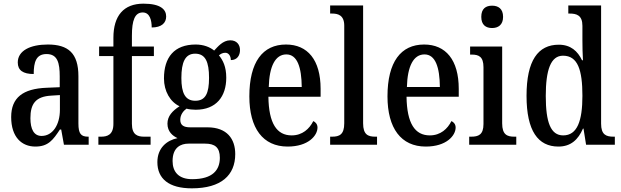

<svg xmlns="http://www.w3.org/2000/svg" viewBox="-20 -790 3391 1048"><path d="M173 10C244 10 270 -27 307 -83H314L329 0H464V-44H461C422 -44 408 -60 408 -116V-374C408 -500 352 -547 241 -547C146 -547 77 -514 77 -449C77 -406 106 -386 164 -386C164 -451 177 -495 234 -495C294 -495 306 -447 306 -373V-314L235 -311C105 -306 41 -257 41 -151C41 -41 99 10 173 10ZM207 -48C165 -48 146 -85 146 -145C146 -223 174 -263 259 -268L307 -271V-191C307 -108 267 -48 207 -48Z M517 0H802V-44H767C732 -44 700 -53 700 -114V-484H820V-536H700V-595C700 -679 716 -722 759 -722C798 -722 808 -679 808 -640C862 -640 887 -665 887 -700C887 -738 857 -770 763 -770C655 -770 599 -704 599 -584V-536H521V-484H599V-114C599 -53 564 -44 532 -44H517Z M1027 238C1188 238 1264 166 1264 51C1264 -31 1220 -95 1112 -95H1018C982 -95 964 -107 964 -136C964 -164 981 -185 998 -197C1010 -193 1034 -191 1048 -191C1161 -191 1215 -264 1215 -366C1215 -426 1197 -461 1175 -488C1185 -496 1195 -502 1210 -502C1228 -502 1240 -484 1240 -462C1275 -462 1290 -488 1290 -517C1290 -546 1272 -570 1237 -570C1196 -570 1168 -534 1149 -514C1126 -533 1091 -547 1048 -547C931 -547 875 -477 875 -362C875 -292 909 -234 960 -210C921 -185 894 -156 894 -115C894 -71 923 -48 949 -36C890 -24 839 18 839 95C839 185 901 238 1027 238ZM1046 -240C991 -240 970 -282 970 -364C970 -451 991 -497 1045 -497C1101 -497 1121 -453 1121 -365C1121 -281 1102 -240 1046 -240ZM1029 188C954 188 922 147 922 89C922 14 967 -6 1009 -6H1100C1152 -6 1180 14 1180 71C1180 137 1142 188 1029 188Z M1550 10C1663 10 1713 -50 1713 -94C1713 -112 1702 -124 1690 -129C1669 -87 1631 -51 1572 -51C1491 -51 1447 -116 1445 -262H1730V-305C1730 -463 1659 -547 1541 -547C1414 -547 1341 -452 1341 -264C1341 -90 1415 10 1550 10ZM1627 -315H1447C1450 -429 1483 -493 1543 -493C1603 -493 1626 -422 1627 -315Z M1782 0H2038V-44H2028C1989 -44 1962 -55 1962 -117V-760H1782V-716H1793C1825 -716 1859 -707 1859 -650V-117C1859 -55 1832 -44 1793 -44H1782Z M2304 10C2417 10 2467 -50 2467 -94C2467 -112 2456 -124 2444 -129C2423 -87 2385 -51 2326 -51C2245 -51 2201 -116 2199 -262H2484V-305C2484 -463 2413 -547 2295 -547C2168 -547 2095 -452 2095 -264C2095 -90 2169 10 2304 10ZM2381 -315H2201C2204 -429 2237 -493 2297 -493C2357 -493 2380 -422 2381 -315Z M2666 -637C2699 -637 2726 -654 2726 -698C2726 -743 2699 -759 2666 -759C2632 -759 2607 -743 2607 -698C2607 -654 2632 -637 2666 -637ZM2541 0H2798V-44H2787C2748 -44 2721 -55 2721 -117V-536H2546V-492H2555C2593 -492 2619 -481 2619 -423V-113C2619 -54 2591 -44 2552 -44H2541Z M3028 10C3096 10 3136 -28 3162 -88H3165L3179 0H3336V-44H3328C3288 -44 3261 -55 3261 -115V-760H3082V-716H3089C3127 -716 3159 -707 3159 -649V-569C3159 -533 3160 -493 3162 -461H3157C3133 -511 3095 -546 3030 -546C2917 -546 2854 -460 2854 -267C2854 -75 2917 10 3028 10ZM3054 -51C2986 -51 2959 -122 2959 -266C2959 -408 2986 -486 3053 -486C3134 -486 3159 -408 3159 -267C3159 -130 3131 -51 3054 -51Z"/></svg>

Font: Noto Serif Ethiopic Condensed Medium
Style: Regular
Weight: 500
Width: 3
Designer: Monotype Design Team
Foundry: Monotype Imaging Inc.
Version: Version 2.102